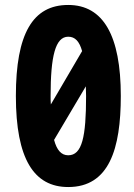

<svg xmlns="http://www.w3.org/2000/svg" viewBox="-20 -744 540 774"><path d="M255 10C420 10 467 -144 467 -357C467 -601 396 -724 255 -724C112 -724 44 -608 44 -357C44 -103 117 10 255 10ZM184 -357C184 -517 203 -596 255 -596C283 -596 300 -577 311 -538L185 -323C184 -334 184 -345 184 -357ZM255 -118C227 -118 209 -139 198 -180L326 -396C326 -384 327 -371 327 -357C327 -192 311 -118 255 -118Z"/></svg>

Font: Noto Sans Mono ExtraCondensed ExtraBold
Style: Regular
Weight: 800
Width: 2
Designer: Monotype Design Team
Foundry: Monotype Imaging Inc.
Version: Version 2.014